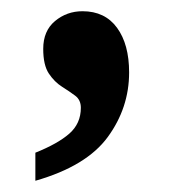

<svg xmlns="http://www.w3.org/2000/svg" viewBox="-20 -168 316 342"><path d="M43 154V104Q83 88 103.5 70Q124 52 124 24Q124 10 114 2.5Q104 -5 90.5 -13.5Q77 -22 67 -37Q57 -52 57 -81Q57 -113 78 -130.5Q99 -148 127 -148Q167 -148 188.5 -118.5Q210 -89 210 -39Q210 24 172 76Q134 128 43 154Z"/></svg>

Font: Noto Serif Khmer SemiCondensed
Style: Bold
Weight: 700
Width: 4
Designer: Danh Hong and the Monotype Design Team
Foundry: Monotype Imaging Inc.
Version: Version 2.004; ttfautohint (v1.8.4.7-5d5b)